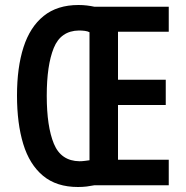

<svg xmlns="http://www.w3.org/2000/svg" viewBox="-20 -741 743 768"><path d="M294 -721Q312 -721 328 -719Q344 -717 358 -714H655V-614H452V-422H643V-321H452V-102H655V0H358Q343 3 327 5Q311 7 292 7Q206 7 152 -38Q98 -83 73 -165Q48 -247 48 -359Q48 -471 74 -552Q100 -633 154.5 -677Q209 -721 294 -721ZM296 -619Q223 -618 195 -549Q167 -480 167 -358Q167 -235 195.5 -166Q224 -97 298 -96Q308 -96 319.5 -97.5Q331 -99 338 -100V-612Q331 -616 319.5 -617.5Q308 -619 296 -619Z"/></svg>

Font: Noto Sans Gurmukhi ExtraCondensed SemiBold
Style: Regular
Weight: 600
Width: 2
Designer: Jelle Bosma - Monotype Design Team
Foundry: Monotype Imaging Inc.
Version: Version 2.004; ttfautohint (v1.8.4.7-5d5b)